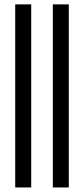

<svg xmlns="http://www.w3.org/2000/svg" viewBox="-20 -783 380 868"><path d="M218.8 64.5V-763.2H291V64.5ZM48.8 64.5V-763.2H121.1V64.5Z"/></svg>

Font: News Cycle
Style: Regular
Weight: 500
Version: Version 0.5.2